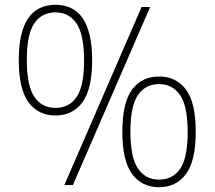

<svg xmlns="http://www.w3.org/2000/svg" viewBox="-20 -769 892 798"><path d="M58 -519Q58 -749 210.5 -749Q363 -749 363 -519Q363 -398.5 322.5 -343.8Q282 -289 210.5 -289Q139 -289 98.5 -343.8Q58 -398.5 58 -519ZM247.5 0 568.5 -740H604L283 0ZM329.5 -518Q329.5 -625 298.2 -671.2Q267 -717.5 210.5 -717.5Q153.5 -717.5 122.5 -671.8Q91.5 -626 91.5 -520Q91.5 -413.5 122.5 -367Q153.5 -320.5 210.5 -320.5Q267.5 -320.5 298.5 -366Q329.5 -411.5 329.5 -518ZM488.5 -221Q488.5 -342 528.8 -396.5Q569 -451 641 -451Q713 -451 753.2 -396.5Q793.5 -342 793.5 -221Q793.5 -100.5 753 -45.8Q712.5 9 641 9Q569.5 9 529 -45.8Q488.5 -100.5 488.5 -221ZM760 -220Q760 -327 728.8 -373.2Q697.5 -419.5 641 -419.5Q584.5 -419.5 553.2 -373.8Q522 -328 522 -222Q522 -115.5 553.2 -69Q584.5 -22.5 641 -22.5Q698 -22.5 729 -68Q760 -113.5 760 -220Z"/></svg>

Font: Encode Sans Thin
Style: Regular
Weight: 250
Designer: Multiple Designers
Foundry: Impallari Type
Version: Version 2.000